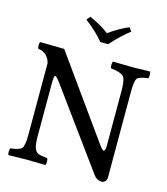

<svg xmlns="http://www.w3.org/2000/svg" viewBox="-120 -905 880 1009"><g transform="rotate(15 320.0 -401.0)"><path d="M505 -481Q505 -542 489.5 -557Q474 -572 422 -578Q418 -583 418 -596.5Q418 -610 422 -615Q501 -613 530 -613Q551 -613 623 -615Q627 -610 627 -596Q627 -582 623 -578Q575 -573 564.5 -558.5Q554 -544 554 -481V-20Q554 -7 546 1.5Q538 10 528 10Q501 10 484 -13L179 -432Q155 -464 148 -464Q141 -464 141 -417V-132Q141 -89 148.5 -69.5Q156 -50 169.5 -44.5Q183 -39 219 -35Q223 -30 223 -16.5Q223 -3 219 2Q146 0 119 0Q88 0 19 2Q15 -2 15 -16Q15 -30 19 -35Q68 -40 80 -55Q92 -70 92 -132V-517Q88 -539 70.5 -557.5Q53 -576 26 -578Q22 -582 22 -596Q22 -610 26 -615L157 -613L451 -202Q487 -150 494 -150Q505 -150 505 -179ZM331 -697Q295 -742 230 -792L246 -812Q306 -786 352 -751Q409 -791 459 -812L474 -792Q424 -754 374 -697Z"/></g></svg>

Font: Linux Libertine Mono O
Style: Mono
Weight: 400
Designer: Philipp H. Poll
Foundry: Philipp H. Poll
Version: Version 5.1.7